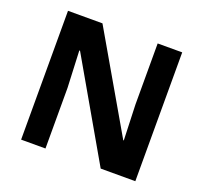

<svg xmlns="http://www.w3.org/2000/svg" viewBox="-123 -857 1059 1000"><g transform="rotate(20 406.5 -357.0)"><path d="M723 0V-714H587V-376C589 -310 592 -245 594 -179H591L281 -714H90V0H225V-336C222 -404 219 -472 216 -540H220L531 0Z"/></g></svg>

Font: Noto Sans Malayalam
Style: Bold
Weight: 700
Designer: Jelle Bosma - Monotype Design Team
Foundry: Monotype Imaging Inc.
Version: Version 2.104